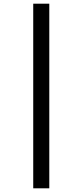

<svg xmlns="http://www.w3.org/2000/svg" viewBox="-20 -784 448 1040"><path d="M160 -764H247V236H160Z"/></svg>

Font: Noto Sans ExtraCondensed Medium
Style: Regular
Weight: 500
Width: 2
Designer: Monotype Design Team
Foundry: Monotype Imaging Inc.
Version: Version 2.013; ttfautohint (v1.8.4.7-5d5b)